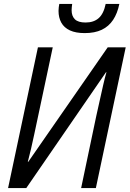

<svg xmlns="http://www.w3.org/2000/svg" viewBox="-20 -954 658 974"><path d="M21 0 172.4 -713.9H247.6L169.4 -346.2Q162.1 -311.5 153.8 -272.9Q145.5 -234.4 137.2 -198Q128.9 -161.6 121.1 -133.3H123.5L526.4 -713.9H617.7L466.3 0H391.6L468.3 -365.2Q477.1 -403.8 486.1 -445.1Q495.1 -486.3 503.7 -523.7Q512.2 -561 520 -587.4H517.6L113.3 0ZM409.7 -786.1Q364.3 -786.1 334.7 -799.8Q305.2 -813.5 291 -839.1Q276.9 -864.7 276.9 -898.9Q276.9 -907.2 278.1 -917.2Q279.3 -927.2 280.8 -934.1H346.2Q345.2 -926.3 344.2 -918.2Q343.3 -910.2 343.3 -901.9Q343.3 -872.6 359.9 -856.2Q376.5 -839.8 414.1 -839.8Q455.6 -839.8 480.7 -862.1Q505.9 -884.3 516.1 -934.1H585.4Q575.7 -886.2 553.7 -853Q531.7 -819.8 496.3 -803Q460.9 -786.1 409.7 -786.1Z"/></svg>

Font: Open Sans SemiCondensed
Style: Italic
Weight: 400
Width: 4
Italic angle: -12°
Designer: Monotype Design Team
Foundry: Monotype Imaging Inc.
Version: Version 3.000